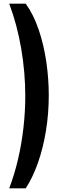

<svg xmlns="http://www.w3.org/2000/svg" viewBox="-20 -820 314 1040"><path d="M119.3 200H30Q58.3 125.4 77.8 42.1Q97.2 -41.1 107 -128Q116.9 -214.9 116.9 -300Q116.9 -427.9 94.8 -557.2Q72.6 -686.6 30 -800H119.3Q162.2 -740.6 189.9 -658.5Q217.5 -576.3 230.9 -484.6Q244.2 -392.8 244.2 -304.1Q244.2 -204.8 228.9 -111.3Q213.6 -17.7 185.5 62.1Q157.4 141.9 119.3 200Z"/></svg>

Font: Big Shoulders Display SC Thin
Style: Regular
Weight: 100
Designer: Patric King
Foundry: XO Type Co
Version: Version 2.002